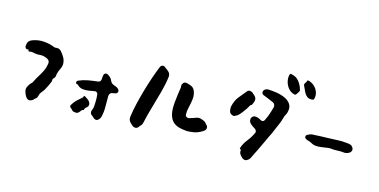

<svg xmlns="http://www.w3.org/2000/svg" viewBox="-68 -1002 2646 1340"><g transform="rotate(15 1255.5 -332.0)"><path d="M345 -320Q345 -302 334.5 -280Q324 -258 320 -242Q319 -236 318.5 -229.5Q318 -223 316 -218Q314 -212 308.5 -207.5Q303 -203 301 -198Q300 -194 300.5 -189.5Q301 -185 300 -181Q294 -166 286.5 -150Q279 -134 271 -120Q265 -108 255.5 -97Q246 -86 240 -75Q239 -73 236 -62Q233 -51 231 -47Q228 -42 223 -39Q218 -36 215 -32Q208 -22 196 -17Q175 -8 161 -24Q148 -39 141 -64Q133 -84 145 -104Q149 -111 153 -118Q157 -125 162 -129Q173 -138 177 -149Q189 -174 202.5 -195Q216 -216 227.5 -239.5Q239 -263 244 -294Q247 -317 227 -327Q199 -341 174 -338.5Q149 -336 124 -342Q114 -345 102 -343Q98 -342 92 -342Q85 -342 87 -349Q90 -354 83 -354Q81 -354 80 -353Q70 -352 64 -359.5Q58 -367 60 -377Q62 -385 62 -390Q67 -411 85 -419Q89 -421 92.5 -422.5Q96 -424 99 -425Q136 -438 175 -435Q214 -432 243 -421Q245 -421 247 -420Q249 -419 250 -418Q256 -414 271 -416Q294 -418 308 -400Q322 -384 333 -364.5Q344 -345 345 -320Z M764 -244Q769 -236 765 -227Q761 -218 751 -216Q746 -215 740.5 -214Q735 -213 730 -212Q709 -209 707 -185Q706 -152 707 -110.5Q708 -69 699 -34Q694 -15 677 -4Q673 -2 670 -2Q657 -2 648.5 -10.5Q640 -19 630 -26Q620 -33 620 -46Q619 -54 623 -63Q630 -76 630.5 -91.5Q631 -107 632 -122Q633 -136 632 -149Q631 -162 630 -175Q629 -184 622.5 -189.5Q616 -195 607 -193Q586 -189 562.5 -185.5Q539 -182 518.5 -185.5Q498 -189 483 -205Q477 -209 474 -209Q468 -209 467 -213Q462 -227 476 -234Q508 -248 541.5 -254Q575 -260 612 -264Q633 -268 633 -289Q633 -305 636 -317Q638 -327 647.5 -331Q657 -335 665 -329Q675 -324 684 -315.5Q693 -307 698 -295Q706 -274 727 -268Q738 -264 748.5 -259Q759 -254 764 -244ZM590 -107Q595 -98 593.5 -88Q592 -78 584 -71Q580 -68 576 -64.5Q572 -61 569 -56Q568 -54 568.5 -51.5Q569 -49 567 -47Q565 -45 561 -44.5Q557 -44 555 -42Q545 -31 539 -23Q533 -15 518 -14Q512 -14 503 -16Q494 -18 488 -25Q486 -29 483 -31.5Q480 -34 477 -36Q463 -45 472 -59Q485 -81 502.5 -97.5Q520 -114 539 -130Q542 -133 542 -138Q540 -144 546 -142Q554 -140 560 -135Q566 -130 573 -126Q585 -118 590 -107Z M1080 -425Q1074 -373 1057 -310Q1040 -247 1021.5 -184.5Q1003 -122 992 -70Q989 -52 973 -39Q973 -38 971 -36Q967 -27 957.5 -22.5Q948 -18 937 -21Q928 -24 920.5 -31Q913 -38 905 -46Q890 -63 893 -84Q899 -131 911.5 -184Q924 -237 939.5 -290.5Q955 -344 971.5 -391.5Q988 -439 1003 -475Q1007 -484 1016 -487Q1025 -490 1033 -485Q1041 -480 1049 -473.5Q1057 -467 1065 -461Q1082 -446 1080 -425ZM1425 -163Q1431 -155 1429.5 -144.5Q1428 -134 1420 -127Q1407 -117 1389.5 -108.5Q1372 -100 1355 -96Q1342 -94 1324 -92Q1306 -90 1296 -91Q1269 -93 1243.5 -99.5Q1218 -106 1198.5 -123.5Q1179 -141 1170 -175.5Q1161 -210 1167 -268Q1170 -301 1173.5 -322.5Q1177 -344 1181 -374Q1181 -377 1180.5 -379Q1180 -381 1180 -387Q1180 -398 1188 -406.5Q1196 -415 1208 -415Q1216 -414 1225 -411Q1234 -408 1243 -405Q1263 -398 1273 -377Q1285 -348 1281.5 -317Q1278 -286 1270.5 -256.5Q1263 -227 1264 -201Q1264 -191 1271.5 -185.5Q1279 -180 1289 -181Q1303 -184 1315 -188.5Q1327 -193 1338 -197Q1359 -205 1379 -197Q1381 -196 1383.5 -195Q1386 -194 1389 -193Q1404 -189 1414 -175Q1416 -172 1419 -169Q1422 -166 1425 -163Z M1988 -563Q1985 -556 1981 -550.5Q1977 -545 1973 -539Q1971 -536 1968.5 -533.5Q1966 -531 1962 -531Q1935 -536 1916.5 -556.5Q1898 -577 1891 -604Q1884 -631 1890 -655Q1892 -658 1893.5 -661Q1895 -664 1899 -664Q1937 -658 1958 -632Q1979 -606 1987 -576Q1991 -569 1988 -563ZM2100 -536Q2098 -530 2093 -530Q2068 -525 2052.5 -536.5Q2037 -548 2027.5 -567.5Q2018 -587 2009 -607Q2004 -616 2008 -623Q2011 -629 2015 -634Q2019 -639 2020 -646Q2022 -651 2026 -651Q2052 -646 2071.5 -628.5Q2091 -611 2099.5 -586.5Q2108 -562 2100 -536ZM1945 -398Q1943 -389 1936 -377Q1929 -365 1927 -354Q1920 -327 1905.5 -294.5Q1891 -262 1881 -238Q1881 -236 1879 -232Q1875 -226 1864.5 -203Q1854 -180 1839 -148.5Q1824 -117 1808 -83.5Q1792 -50 1778 -23Q1772 -12 1761 -6Q1744 6 1727 -6Q1715 -14 1705.5 -27.5Q1696 -41 1698 -57Q1700 -63 1693 -65Q1687 -67 1689 -72Q1700 -107 1723.5 -136Q1747 -165 1763 -199Q1768 -207 1764.5 -216.5Q1761 -226 1753 -230Q1736 -240 1721 -253Q1706 -266 1707 -285V-289Q1707 -291 1709 -295Q1719 -315 1741 -312Q1761 -309 1779 -298Q1785 -293 1793 -295Q1801 -297 1805 -304Q1815 -324 1821 -338.5Q1827 -353 1831.5 -369Q1836 -385 1843 -408Q1845 -417 1841 -426.5Q1837 -436 1828 -440Q1812 -448 1790 -456.5Q1768 -465 1751 -472Q1743 -476 1740.5 -484.5Q1738 -493 1742 -500Q1747 -509 1755.5 -513.5Q1764 -518 1774 -518Q1801 -517 1834.5 -512Q1868 -507 1896.5 -494Q1925 -481 1940 -458Q1955 -435 1945 -398ZM1703 -415Q1699 -400 1692 -387Q1691 -384 1686.5 -382.5Q1682 -381 1680 -377Q1670 -358 1655 -337Q1640 -316 1625 -299Q1616 -290 1608 -286Q1602 -283 1595 -279Q1588 -275 1579 -279Q1577 -279 1575 -281Q1561 -286 1556.5 -299.5Q1552 -313 1553 -333Q1563 -380 1585.5 -408Q1608 -436 1633 -466Q1644 -480 1662 -474Q1670 -471 1677 -465Q1681 -462 1684 -458.5Q1687 -455 1691 -452Q1708 -437 1703 -415Z M2438 -288Q2453 -272 2449.5 -258.5Q2446 -245 2433 -237.5Q2420 -230 2405 -229Q2374 -233 2350.5 -231Q2327 -229 2297 -233Q2293 -233 2289.5 -233Q2286 -233 2282 -232Q2258 -229 2236.5 -225.5Q2215 -222 2192 -224Q2176 -226 2163 -234Q2150 -242 2136 -245Q2123 -247 2113 -256Q2107 -262 2108.5 -270Q2110 -278 2118 -282Q2120 -282 2122 -284Q2135 -292 2150 -294Q2179 -296 2210.5 -297Q2242 -298 2274 -299Q2298 -300 2322 -301Q2346 -302 2363 -302Q2379 -301 2403.5 -299Q2428 -297 2438 -288Z"/></g></svg>

Font: Slackside One
Style: Regular
Weight: 400
Version: Version 1.000